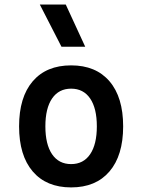

<svg xmlns="http://www.w3.org/2000/svg" viewBox="-20 -815 626 845"><path d="M293 9.8Q184.1 9.8 124 -60.5Q64 -130.9 64 -258.8Q64 -387.2 124 -457.3Q184.1 -527.3 293 -527.3Q401.9 -527.3 461.9 -457.3Q522 -387.2 522 -258.8Q522 -130.9 461.9 -60.5Q401.9 9.8 293 9.8ZM293 -92.8Q347.2 -92.8 376.7 -136.2Q406.2 -179.7 406.2 -258.8Q406.2 -338.4 376.7 -381.6Q347.2 -424.8 293 -424.8Q238.8 -424.8 209.2 -381.6Q179.7 -338.4 179.7 -258.8Q179.7 -179.7 209.2 -136.2Q238.8 -92.8 293 -92.8ZM250.5 -609.4 155.3 -794.9H269.5L355 -609.4Z"/></svg>

Font: Cascadia Code Medium
Style: Regular
Weight: 500
Monospace: yes
Designer: Aaron Bell
Foundry: Saja Typeworks
Version: Version 2407.024